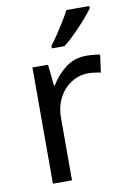

<svg xmlns="http://www.w3.org/2000/svg" viewBox="-87 -819 586 872"><g transform="rotate(-10 206.5 -383.0)"><path d="M335 -546Q350 -546 367.5 -544.5Q385 -543 398 -540L387 -459Q374 -462 358.5 -464Q343 -466 329 -466Q288 -466 252 -443.5Q216 -421 194.5 -380.5Q173 -340 173 -286V0H85V-536H157L167 -438H171Q197 -482 238 -514Q279 -546 335 -546ZM388 -756Q376 -738 351 -709.5Q326 -681 297.5 -652.5Q269 -624 245 -606H187V-618Q202 -637 219.5 -663Q237 -689 254 -716.5Q271 -744 282 -766H388Z"/></g></svg>

Font: Noto Sans Chakma
Style: Regular
Weight: 400
Designer: Zachary Quinn Scheuren - Monotype Design Team
Foundry: Monotype Imaging Inc.
Version: Version 2.003; ttfautohint (v1.8.4.7-5d5b)